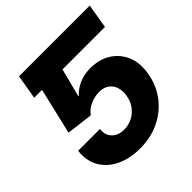

<svg xmlns="http://www.w3.org/2000/svg" viewBox="-194 -877 1036 1036"><g transform="rotate(-45 323.5 -359.0)"><path d="M257.8 -727.5 234.4 -587.9H81.5L105 -727.5ZM292 10.3Q212.4 10.3 154.1 -18.6Q95.7 -47.4 66.9 -98.9Q38.1 -150.4 46.9 -217.8H213.4Q207.5 -175.8 232.9 -149.2Q258.3 -122.6 303.7 -122.6Q337.4 -122.6 366.5 -137.5Q395.5 -152.3 415.5 -179.2Q435.5 -206.1 441.4 -241.7Q447.3 -277.8 438 -304.9Q428.7 -332 406.5 -347.2Q384.3 -362.3 351.1 -362.3Q315.4 -362.3 282 -346.9Q248.5 -331.5 230.5 -304.7L79.1 -323.7L174.3 -727.5H645L621.6 -587.9H297.4L255.4 -424.3H258.3Q283.7 -452.6 321.8 -469.7Q359.9 -486.8 408.2 -486.8Q475.1 -486.8 524.2 -456.5Q573.2 -426.3 596.7 -372.1Q620.1 -317.9 607.9 -246.1Q595.7 -171.4 552.7 -113.5Q509.8 -55.7 442.9 -22.7Q376 10.3 292 10.3Z"/></g></svg>

Font: Inter 20pt ExtraBold
Style: Italic
Weight: 800
Italic angle: -9.3988°
Version: Version 4.001;git-66647c0bb